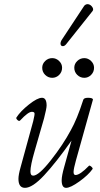

<svg xmlns="http://www.w3.org/2000/svg" viewBox="-20 -882 478 915"><path d="M294.9 -670.9Q287.1 -661.6 278.8 -662.1Q270.5 -662.6 268.8 -670.7Q267.1 -678.7 272.9 -689.9L381.8 -855Q391.1 -864.3 402.1 -861.6Q413.1 -858.9 420.2 -847.9Q427.2 -836.9 420.9 -829.1ZM229 -511.2Q209.5 -511.2 195.3 -525.1Q181.2 -539.1 181.2 -559.1Q181.2 -577.6 195.3 -591.3Q209.5 -605 229 -605Q247.6 -605 261.7 -591.3Q275.9 -577.6 275.9 -559.1Q275.9 -539.1 262 -525.1Q248 -511.2 229 -511.2ZM381.8 -511.2Q362.3 -511.2 348.1 -525.1Q334 -539.1 334 -559.1Q334 -577.6 348.1 -591.3Q362.3 -605 381.8 -605Q399.9 -605 414.1 -591.3Q428.2 -577.6 428.2 -559.1Q428.2 -539.1 414.3 -525.1Q400.4 -511.2 381.8 -511.2ZM99.1 13.2Q67.9 13.2 67.9 -29.8Q67.9 -48.8 78.1 -85L138.2 -304.2Q146 -336.9 144.5 -342.3Q143.1 -349.1 131.8 -349.1Q114.3 -349.1 77.1 -309.1Q71.8 -302.2 63.7 -309.6Q55.7 -316.9 58.1 -321.8Q77.6 -352.1 117.9 -384Q158.2 -416 180.2 -416Q202.1 -416 202.1 -378.9Q202.1 -365.7 189.9 -317.9L145 -162.1Q125 -93.3 125 -64.9Q125 -44.9 138.2 -44.9Q164.6 -44.9 222.4 -118.4Q280.3 -191.9 317.9 -262.2Q347.2 -314.5 376 -403.8Q377.9 -416 398.9 -416Q422.9 -416 422.9 -407.2L341.8 -117.2Q331.1 -78.6 330.6 -63.5Q330.1 -48.3 339.8 -47.9Q361.3 -47.9 403.8 -91.8Q405.3 -94.2 410.4 -91.3Q415.5 -88.4 419.2 -83.7Q422.9 -79.1 420.9 -76.2Q400.9 -47.9 358.4 -17.3Q315.9 13.2 294.9 13.2Q273.9 13.2 273.9 -22.9Q273.9 -43.9 286.1 -86.9L320.8 -211.9Q247.1 -107.4 190.9 -47.1Q134.8 13.2 99.1 13.2Z"/></svg>

Font: Junicode SmCond Light
Style: Italic
Weight: 300
Width: 4
Italic angle: -11°
Designer: Peter S. Baker
Version: Version 2.206